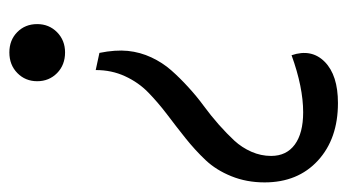

<svg xmlns="http://www.w3.org/2000/svg" viewBox="-184 -538 731 404"><g transform="rotate(90 182.0 -336.5)"><path d="M127.9 -171.9 91.8 -179.7Q85 -213.4 87.6 -239.5Q90.3 -265.6 101.3 -289.1Q112.3 -312.5 128.4 -330.8Q144.5 -349.1 164.1 -366.9Q183.6 -384.8 203.6 -399.4Q223.6 -414.1 242.7 -430.9Q261.7 -447.8 276.4 -463.6Q291 -479.5 299.8 -499.5Q308.6 -519.5 308.6 -541Q308.6 -573.2 284.7 -590.8Q260.7 -608.4 216.8 -608.4Q164.1 -608.4 96.7 -584Q82.5 -626 110.6 -653.8Q138.7 -681.6 197.3 -681.6Q272.5 -681.6 318.4 -639.4Q364.3 -597.2 364.3 -527.3Q364.3 -489.3 351.3 -457.3Q338.4 -425.3 317.4 -403.1Q296.4 -380.9 271.2 -360.8Q246.1 -340.8 220.9 -321.8Q195.8 -302.7 174.8 -282.2Q153.8 -261.7 140.9 -233.6Q127.9 -205.6 127.9 -171.9ZM90.8 9.8Q64.9 9.8 48.1 -6.8Q31.2 -23.4 31.2 -48.8Q31.2 -73.7 48.3 -90.6Q65.4 -107.4 90.8 -107.4Q117.2 -107.4 134.3 -90.6Q151.4 -73.7 151.4 -48.8Q151.4 -23.9 134.3 -7.1Q117.2 9.8 90.8 9.8Z"/></g></svg>

Font: Crimson Pro
Style: Italic
Weight: 400
Italic angle: -12°
Designer: Jacques Le Bailly
Foundry: Baron von Fonthausen
Version: Version 1.003